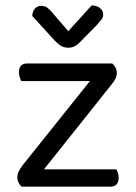

<svg xmlns="http://www.w3.org/2000/svg" viewBox="-20 -700 509 720"><path d="M93 0H61Q54 -6 49.5 -15.5Q45 -25 45 -35Q45 -47 50.5 -57.5Q56 -68 63 -78L370 -462H401Q409 -455 413.5 -446Q418 -437 418 -426Q418 -415 413 -405Q408 -395 399 -384ZM390 -462V-396H60Q57 -401 54 -410Q51 -419 51 -429Q51 -446 59 -454Q67 -462 81 -462ZM67 0V-65H416Q419 -61 422 -52.5Q425 -44 425 -33Q425 -17 417 -8.5Q409 0 394 0ZM175 -654 236 -583 324 -680Q344 -679 355.5 -669.5Q367 -660 367 -646Q367 -635 360 -626Q353 -617 342 -605L279 -541Q269 -531 259 -526Q249 -521 235 -521Q226 -521 217.5 -524Q209 -527 201.5 -533Q194 -539 186 -547L101 -640Q101 -650 105 -658.5Q109 -667 116.5 -672.5Q124 -678 134 -678Q147 -678 155.5 -672.5Q164 -667 175 -654Z"/></svg>

Font: Baloo Bhaina 2
Style: Regular
Weight: 400
Designer: Yesha Goshar, Manish Minz, Shuchita Grover and Ek Type
Foundry: Ek Type
Version: Version 1.700